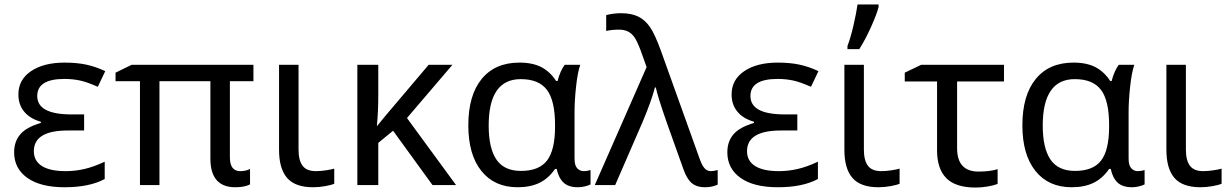

<svg xmlns="http://www.w3.org/2000/svg" viewBox="-20 -825 5484 856"><path d="M355 -314.9V-243.2H282.2Q130.9 -243.2 130.9 -150.9Q130.9 -107.4 167 -84.7Q203.1 -62 272.9 -62Q314.5 -62 356.2 -71.5Q397.9 -81.1 446.8 -104V-26.9Q378.9 9.8 268.1 9.8Q160.6 9.8 101.8 -32Q43 -73.7 43 -146Q43 -194.3 70.6 -226.3Q98.1 -258.3 162.1 -276.9V-282.2Q113.8 -295.9 87.9 -327.1Q62 -358.4 62 -403.8Q62 -469.7 118.4 -507.8Q174.8 -545.9 268.1 -545.9Q322.3 -545.9 364.5 -536.9Q406.7 -527.8 449.2 -507.8L416 -438Q367.7 -459.5 335.4 -466.3Q303.2 -473.1 267.1 -473.1Q146 -473.1 146 -397Q146 -314.9 298.8 -314.9Z M1050.8 -62Q1076.7 -62 1094.7 -71.8V-2.9Q1070.8 9.8 1028.8 9.8Q918 9.8 918 -118.2V-462.9H690.9V0H604V-462.9H495.1V-501L566.9 -536.1H1109.9V-462.9H1004.9V-124Q1004.9 -62 1050.8 -62Z M1311 -536.1V-158.2Q1311 -109.9 1329.1 -85.9Q1347.2 -62 1388.2 -62Q1409.7 -62 1433.6 -65.7Q1457.5 -69.3 1470.2 -73.2V-5.9Q1457 0 1429.7 4.9Q1402.3 9.8 1376 9.8Q1295.9 9.8 1260 -31.7Q1224.1 -73.2 1224.1 -157.2V-536.1Z M1891.1 -536.1H1997.1L1794.4 -298.8L2013.2 0H1908.2L1732.4 -242.2L1666.5 -188V0H1573.2V-536.1H1666.5V-397Q1666.5 -329.1 1660.2 -262.2L1701.2 -312Z M2287.6 9.8Q2184.1 9.8 2126 -63Q2067.9 -135.7 2067.9 -266.1Q2067.9 -399.9 2127.4 -472.9Q2187 -545.9 2295.9 -545.9Q2355 -545.9 2394 -525.4Q2433.1 -504.9 2459.5 -463.9H2465.8Q2477.5 -508.8 2497.6 -536.1H2566.9Q2555.2 -502.4 2548.3 -439.2Q2541.5 -376 2541.5 -326.2V-118.2Q2541.5 -87.4 2553.5 -74.7Q2565.4 -62 2582.5 -62Q2598.1 -62 2612.8 -66.9V-2.9Q2605 1.5 2589.1 5.6Q2573.2 9.8 2556.6 9.8Q2514.2 9.8 2492.2 -11.2Q2470.2 -32.2 2461.9 -71.8H2454.6Q2425.3 -29.3 2385 -9.8Q2344.7 9.8 2287.6 9.8ZM2302.7 -63Q2383.3 -63 2418.9 -109.4Q2454.6 -155.8 2454.6 -261.2V-267.1Q2454.6 -377 2418.2 -424.6Q2381.8 -472.2 2301.8 -472.2Q2158.7 -472.2 2158.7 -265.1Q2158.7 -164.6 2193.1 -113.8Q2227.5 -63 2302.7 -63Z M2631.8 0 2862.8 -525.9 2835.9 -601.1Q2819.3 -644.5 2807.4 -660.6Q2795.4 -676.8 2779.1 -684.8Q2762.7 -692.9 2738.8 -692.9Q2708.5 -692.9 2682.6 -687V-757.8Q2715.8 -766.1 2748.5 -766.1Q2794.4 -766.1 2824.7 -751.5Q2855 -736.8 2877.2 -705.3Q2899.4 -673.8 2926.8 -598.1L3099.6 -116.2Q3109.4 -88.4 3120.8 -75.2Q3132.3 -62 3149.9 -62Q3161.6 -62 3179.7 -66.9V-2Q3155.3 9.8 3122.6 9.8Q3086.4 9.8 3064.5 -8.3Q3042.5 -26.4 3026.9 -70.8L2953.6 -275.9Q2912.1 -394.5 2903.8 -435.1H2899.9Q2883.8 -373.5 2844.7 -280.8L2722.7 0Z M3534.7 -314.9V-243.2H3461.9Q3310.5 -243.2 3310.5 -150.9Q3310.5 -107.4 3346.7 -84.7Q3382.8 -62 3452.6 -62Q3494.1 -62 3535.9 -71.5Q3577.6 -81.1 3626.5 -104V-26.9Q3558.6 9.8 3447.8 9.8Q3340.3 9.8 3281.5 -32Q3222.7 -73.7 3222.7 -146Q3222.7 -194.3 3250.2 -226.3Q3277.8 -258.3 3341.8 -276.9V-282.2Q3293.5 -295.9 3267.6 -327.1Q3241.7 -358.4 3241.7 -403.8Q3241.7 -469.7 3298.1 -507.8Q3354.5 -545.9 3447.8 -545.9Q3502 -545.9 3544.2 -536.9Q3586.4 -527.8 3628.9 -507.8L3595.7 -438Q3547.4 -459.5 3515.1 -466.3Q3482.9 -473.1 3446.8 -473.1Q3325.7 -473.1 3325.7 -397Q3325.7 -314.9 3478.5 -314.9Z M3831.5 -536.1V-158.2Q3831.5 -109.9 3849.6 -85.9Q3867.7 -62 3908.7 -62Q3930.2 -62 3954.1 -65.7Q3978 -69.3 3990.7 -73.2V-5.9Q3977.5 0 3950.2 4.9Q3922.9 9.8 3896.5 9.8Q3816.4 9.8 3780.5 -31.7Q3744.6 -73.2 3744.6 -157.2V-536.1ZM3758.3 -620.1Q3772.5 -656.7 3785.4 -713.1Q3798.3 -769.5 3803.2 -805.2H3897V-793.9Q3889.6 -763.2 3864 -706.1Q3838.4 -648.9 3811 -606H3758.3Z M4456.1 -536.1V-461.9H4247.1V-164.1Q4247.1 -60.1 4342.8 -60.1Q4393.6 -60.1 4427.7 -70.8V-4.9Q4408.7 2.4 4381.1 6.8Q4353.5 11.2 4330.1 11.2Q4240.7 11.2 4199.2 -30.5Q4157.7 -72.3 4157.7 -154.8V-461.9H4013.7V-501L4086.9 -536.1Z M4757.8 9.8Q4654.3 9.8 4596.2 -63Q4538.1 -135.7 4538.1 -266.1Q4538.1 -399.9 4597.7 -472.9Q4657.2 -545.9 4766.1 -545.9Q4825.2 -545.9 4864.3 -525.4Q4903.3 -504.9 4929.7 -463.9H4936Q4947.8 -508.8 4967.8 -536.1H5037.1Q5025.4 -502.4 5018.6 -439.2Q5011.7 -376 5011.7 -326.2V-118.2Q5011.7 -87.4 5023.7 -74.7Q5035.6 -62 5052.7 -62Q5068.4 -62 5083 -66.9V-2.9Q5075.2 1.5 5059.3 5.6Q5043.5 9.8 5026.9 9.8Q4984.4 9.8 4962.4 -11.2Q4940.4 -32.2 4932.1 -71.8H4924.8Q4895.5 -29.3 4855.2 -9.8Q4814.9 9.8 4757.8 9.8ZM4772.9 -63Q4853.5 -63 4889.2 -109.4Q4924.8 -155.8 4924.8 -261.2V-267.1Q4924.8 -377 4888.4 -424.6Q4852.1 -472.2 4772 -472.2Q4628.9 -472.2 4628.9 -265.1Q4628.9 -164.6 4663.3 -113.8Q4697.8 -63 4772.9 -63Z M5267.1 -536.1V-158.2Q5267.1 -109.9 5285.2 -85.9Q5303.2 -62 5344.2 -62Q5365.7 -62 5389.6 -65.7Q5413.6 -69.3 5426.3 -73.2V-5.9Q5413.1 0 5385.7 4.9Q5358.4 9.8 5332 9.8Q5252 9.8 5216.1 -31.7Q5180.2 -73.2 5180.2 -157.2V-536.1Z"/></svg>

Font: NotoSans
Style: Regular
Weight: 400
Designer: Monotype Design team
Foundry: Monotype Imaging Inc.
Version: Version 1.04; ttfautohint (v1.4.1)